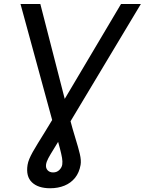

<svg xmlns="http://www.w3.org/2000/svg" viewBox="-20 -748 741 983"><path d="M85 -727.5H186.5L335.9 -146.5Q352.1 -85 366.5 -38.8Q380.9 7.3 388.7 40.3Q396.5 73.2 392.6 96.2Q385.7 135.7 364.3 162.4Q342.8 189 310.1 202.4Q277.3 215.8 236.8 215.8Q175.3 215.8 143.6 185.5Q111.8 155.3 121.1 96.2Q123.5 81.5 130.1 65.7Q136.7 49.8 147.7 30Q158.7 10.3 174.3 -14.9Q189.9 -40 210 -72.5Q230 -105 254.9 -146.5L599.6 -727.5H701.2L298.8 -56.6Q272.9 -13.2 255.1 15.1Q237.3 43.5 227.5 61.8Q217.8 80.1 215.8 94.2Q213.4 112.3 223.6 123.5Q233.9 134.8 252 134.8Q271.5 134.8 284.2 121.8Q296.9 108.9 298.8 93.8Q300.8 79.1 297.6 60.3Q294.4 41.5 287.1 13.4Q279.8 -14.6 268.1 -56.6Z"/></svg>

Font: Inter Variable
Style: Italic
Weight: 400
Italic angle: -9.39999°
Designer: Rasmus Andersson
Foundry: rsms
Version: Version 4.001;git-9221beed3